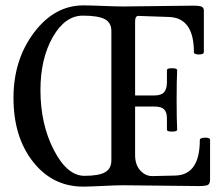

<svg xmlns="http://www.w3.org/2000/svg" viewBox="-20 -687 829 712"><path d="M288 5Q175 5 102.5 -87Q30 -179 30 -324Q30 -465 106 -566Q182 -667 289 -667Q314 -667 363 -665Q412 -663 437 -663Q480 -663 567 -664.5Q654 -666 697 -666Q721 -666 728.5 -662Q736 -658 736 -647V-494Q736 -485 717.5 -485Q699 -485 699 -494Q699 -620 608 -624L493 -628Q481 -628 481 -607V-333H552Q578 -333 588.5 -345Q599 -357 599 -383V-427Q599 -434 618 -434Q637 -434 637 -427Q635 -390 635 -317Q635 -244 637 -206Q637 -199 618 -199Q599 -199 599 -206V-248Q599 -271 588.5 -281.5Q578 -292 552 -292H481V-112Q481 -76 500 -55Q519 -34 545 -34L631 -36Q721 -39 721 -168Q721 -176 740 -176.5Q759 -177 759 -168V-22Q759 -5 750.5 -1Q742 3 716 3Q670 3 577 1.5Q484 0 437 0Q412 0 362 2.5Q312 5 288 5ZM293 -35Q347 -35 370 -48.5Q393 -62 393 -92V-572Q393 -603 368.5 -616Q344 -629 287 -629Q221 -629 175.5 -549Q130 -469 130 -353Q130 -227 179.5 -131Q229 -35 293 -35Z"/></svg>

Font: Junicode Cond Medium
Style: Regular
Weight: 500
Width: 3
Designer: Peter S. Baker
Version: Version 2.201